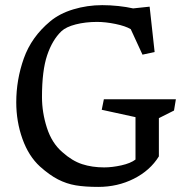

<svg xmlns="http://www.w3.org/2000/svg" viewBox="-20 -713 724 750"><path d="M377.4 -284.2 385.7 -325.2H667L659.7 -281.2L600.6 -251.5V-102.1Q566.4 -46.9 502.9 -14.9Q439.5 17.1 363.8 17.1Q312 17.1 275.9 11Q239.7 4.9 206.5 -12.2Q173.3 -29.3 136.2 -62.5Q91.8 -103 67.6 -170.7Q43.5 -238.3 43.5 -313.5Q43.5 -401.9 73.2 -485.4Q103 -568.8 175.8 -629.4Q212.4 -660.2 266.6 -676.5Q320.8 -692.9 379.4 -692.9Q409.7 -692.9 442.1 -689.5Q474.6 -686 500 -680.2L564.5 -687L584 -509.8L536.6 -499.5L490.7 -599.1Q470.2 -611.3 431.2 -619.4Q392.1 -627.4 358.9 -627.4Q314 -627.4 275.9 -617.7Q237.8 -607.9 219.7 -590.8Q184.1 -556.6 164.1 -496.8Q144 -437 144 -334Q144 -273.4 163.3 -213.6Q182.6 -153.8 223.6 -118.7Q261.7 -84.5 300.8 -71.8Q339.8 -59.1 386.7 -59.1Q418 -59.1 454.1 -67.1Q490.2 -75.2 509.3 -89.8V-255.4Z"/></svg>

Font: Vesper Libre
Style: Regular
Weight: 400
Designer: Robert Keller & Kimya Gandhi
Foundry: Mota Italic
Version: Version 1.058